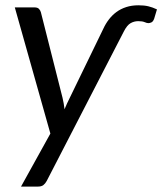

<svg xmlns="http://www.w3.org/2000/svg" viewBox="-20 -534 614 726"><path d="M156.5 150.5Q151 160.5 143.8 166Q136.5 171.5 123.5 171.5H59.5L170.5 -29L36 -506H110.5Q122 -506 127.2 -500.5Q132.5 -495 134.5 -488L216.5 -164Q221.5 -143 224 -121Q228.5 -132 233.5 -142.8Q238.5 -153.5 244 -164.5L371 -426Q379.5 -444.5 391.8 -460.5Q404 -476.5 420.2 -488.5Q436.5 -500.5 457.2 -507.2Q478 -514 503.5 -514Q525.5 -514 541 -510.2Q556.5 -506.5 573.5 -498.5L563 -463.5Q559 -452.5 552.8 -449.5Q546.5 -446.5 541 -446.5Q535.5 -446.5 527 -450.2Q518.5 -454 502.5 -454Q487.5 -454 474 -446.5Q460.5 -439 448.5 -415.5Z"/></svg>

Font: Lato
Style: Italic
Weight: 400
Italic angle: -7°
Designer: Lukasz Dziedzic
Foundry: tyPoland Lukasz Dziedzic
Version: Version 2.007; 2014-02-27